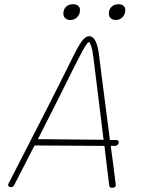

<svg xmlns="http://www.w3.org/2000/svg" viewBox="-20 -882 671 912"><path d="M526 -189H506Q521 -78 520 -82L529 -12L530 -4Q530 10 512 10Q507 10 503.5 7.5Q500 5 499 1L490 -73Q486 -106 482.5 -135.5Q479 -165 476 -189L144 -191Q81 -67 48 -4Q44 3 40.5 5Q37 7 32 7Q20 7 19 -3Q18 -8 19.5 -9Q21 -10 21 -11Q228 -412 323 -605Q351 -662 368.5 -686Q386 -710 404 -710Q440 -710 451 -616L457 -567L502 -217H533Q538 -217 541 -214Q544 -211 544 -206Q544 -200 539 -194.5Q534 -189 526 -189ZM472 -218Q455 -359 424 -607Q420 -641 413.5 -661.5Q407 -682 402 -682Q392 -682 353 -604Q347 -592 332 -563Q254 -405 160 -221ZM281 -818Q281 -838 294 -850Q307 -862 327 -862Q342 -862 351 -854.5Q360 -847 360 -834Q360 -814 346.5 -800.5Q333 -787 314 -787Q299 -787 290 -795.5Q281 -804 281 -818ZM497 -818Q497 -838 510 -850Q523 -862 543 -862Q558 -862 566.5 -854.5Q575 -847 575 -834Q575 -814 562 -800.5Q549 -787 530 -787Q515 -787 506 -795.5Q497 -804 497 -818Z"/></svg>

Font: Mali ExtraLight
Style: Italic
Weight: 275
Italic angle: -10°
Version: Version 1.000; ttfautohint (v1.6)